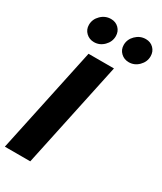

<svg xmlns="http://www.w3.org/2000/svg" viewBox="-230 -1018 926 1099"><g transform="rotate(30 232.5 -468.5)"><path d="M1 0 150 -700H318L169 0ZM143 -773Q112 -773 90.5 -793.5Q69 -814 69 -845Q69 -882 97 -909.5Q125 -937 163 -937Q194 -937 214.5 -916.5Q235 -896 235 -865Q235 -828 207.5 -800.5Q180 -773 143 -773ZM373 -773Q342 -773 320.5 -793.5Q299 -814 299 -845Q299 -882 327 -909.5Q355 -937 393 -937Q424 -937 444.5 -916.5Q465 -896 465 -865Q465 -828 437.5 -800.5Q410 -773 373 -773Z"/></g></svg>

Font: Red Hat Display Black
Style: Italic
Weight: 900
Italic angle: -12°
Designer: Pentagram / MCKL
Foundry: Pentagram / MCKL
Version: Version 1.003; Red Hat Display Black Italic